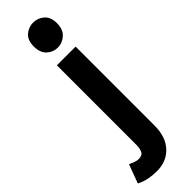

<svg xmlns="http://www.w3.org/2000/svg" viewBox="-430 -830 1073 1073"><g transform="rotate(-45 106.0 -293.5)"><path d="M50 245Q20 245 -11 239.5Q-42 234 -74 218L-33 107Q-16 114 -1.5 119.5Q13 125 25 125Q56 125 64.5 105.5Q73 86 73 58V-569H221V55Q221 144 174 194.5Q127 245 50 245ZM147 -635Q111 -635 83.5 -660Q56 -685 56 -735Q56 -784 84 -808Q112 -832 148 -832Q184 -832 212 -808Q240 -784 240 -735Q240 -686 211.5 -660.5Q183 -635 147 -635Z"/></g></svg>

Font: Yaldevi ExtraLight
Style: Regular
Weight: 200
Designer: Sol Matas, Rajitha Manaperi, Kosala Senevirathne
Foundry: Mooniak
Version: Version 1.100